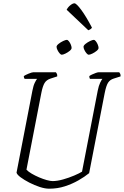

<svg xmlns="http://www.w3.org/2000/svg" viewBox="-20 -1141 749 1161"><path d="M277 0Q252 0 220 -10.5Q188 -21 157 -37Q126 -53 104.5 -69Q83 -85 80 -97L176 -593Q182 -624 190.5 -641Q199 -658 204 -664H129Q128 -666 126 -670Q124 -674 124 -681Q132 -687 152.5 -695.5Q173 -704 181 -704H318Q320 -701 323.5 -695.5Q327 -690 326 -679L286 -666Q261 -658 249.5 -639Q238 -620 230 -579L140 -115Q151 -103 171.5 -91Q192 -79 216.5 -68.5Q241 -58 263 -52Q285 -46 298 -46Q326 -46 361.5 -56Q397 -66 428.5 -79.5Q460 -93 476 -103L571 -593Q577 -623 585.5 -640.5Q594 -658 599 -664H524Q520 -670 520 -681Q525 -685 536.5 -690.5Q548 -696 559.5 -700Q571 -704 576 -704H701Q703 -701 706.5 -695.5Q710 -690 709 -679L668 -666Q645 -659 633.5 -641Q622 -623 613 -578L519 -94Q492 -72 454.5 -50.5Q417 -29 372.5 -14.5Q328 0 277 0ZM516 -810Q511 -810 503.5 -818.5Q496 -827 490.5 -838.5Q485 -850 485 -858Q485 -866 497.5 -876Q510 -886 525 -893Q540 -900 547 -900Q553 -900 560 -891Q567 -882 571.5 -870.5Q576 -859 576 -851Q576 -843 564.5 -833.5Q553 -824 538.5 -817Q524 -810 516 -810ZM353 -810Q348 -810 340.5 -818.5Q333 -827 327.5 -838.5Q322 -850 322 -858Q322 -866 334.5 -876Q347 -886 362 -893Q377 -900 384 -900Q390 -900 397 -891Q404 -882 408.5 -870.5Q413 -859 413 -851Q413 -843 401.5 -833.5Q390 -824 375.5 -817Q361 -810 353 -810ZM514 -958 383 -1082Q391 -1098 405.5 -1109.5Q420 -1121 430 -1121Q442 -1121 471.5 -1081Q501 -1041 536 -974Q532 -965 514 -958Z"/></svg>

Font: Texturina 72pt 72pt Thin
Style: Italic
Weight: 100
Italic angle: -11°
Designer: Guillermo Torres Carreño
Foundry: Omnibus-Type
Version: Version 1.002; ttfautohint (v1.8.3)